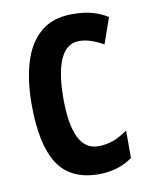

<svg xmlns="http://www.w3.org/2000/svg" viewBox="-69 -605 516 666"><g transform="rotate(-10 189.0 -271.5)"><path d="M227 10Q127 10 82.5 -58.5Q38 -127 38 -268Q38 -353 57.5 -417Q77 -481 119.5 -517Q162 -553 230 -553Q273 -553 302 -544.5Q331 -536 355 -521L323 -430Q276 -457 238 -457Q194 -457 172 -409Q150 -361 150 -269Q150 -86 241 -86Q270 -86 294 -95Q318 -104 345 -123V-26Q318 -7 288.5 1.5Q259 10 227 10Z"/></g></svg>

Font: Noto Sans Kannada ExtraCondensed SemiBold
Style: Regular
Weight: 600
Width: 2
Designer: Jelle Bosma - Monotype Design Team
Foundry: Monotype Imaging Inc.
Version: Version 2.005; ttfautohint (v1.8.4.7-5d5b)